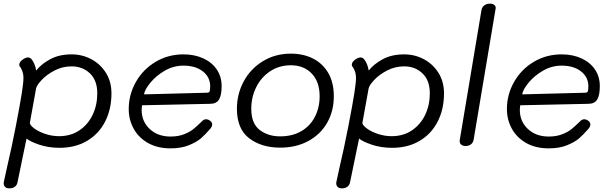

<svg xmlns="http://www.w3.org/2000/svg" viewBox="-35 -812 3371 1056"><path d="M578 -299Q578 -211 543 -143Q508 -75 443.5 -37Q379 1 293 1Q231 1 180 -16.5Q129 -34 111 -50L89 56L61 192Q58 207 46 215.5Q34 224 17 224Q-2 224 -9.5 213Q-17 202 -14 189L1 120Q30 -4 52 -118Q75 -237 84.5 -297Q94 -357 94 -384Q94 -415 78 -441Q78 -442 74.5 -445.5Q71 -449 71 -456Q71 -470 88 -483Q105 -496 119 -496Q129 -496 137 -488Q157 -465 164 -424Q191 -459 240.5 -486Q290 -513 359 -513Q417 -513 467 -486.5Q517 -460 547.5 -411.5Q578 -363 578 -299ZM500 -299Q500 -370 459.5 -408.5Q419 -447 359 -447Q309 -447 265.5 -424.5Q222 -402 194 -372Q166 -342 163 -324L159 -301Q134 -162 129 -135Q131 -122 155 -104.5Q179 -87 215.5 -75Q252 -63 290 -63Q354 -63 401.5 -95Q449 -127 474.5 -180.5Q500 -234 500 -299Z M673 -212Q673 -292 712.5 -361.5Q752 -431 821 -472Q890 -513 974 -513Q1035 -513 1083 -491Q1131 -469 1157.5 -429.5Q1184 -390 1184 -338Q1184 -288 1169.5 -264.5Q1155 -241 1121 -241L746 -233Q744 -215 744 -208Q744 -144 788.5 -102.5Q833 -61 903 -61Q945 -61 977 -73.5Q1009 -86 1028.5 -102Q1048 -118 1078 -147Q1087 -156 1098 -156Q1110 -156 1121 -147.5Q1132 -139 1132 -128Q1132 -115 1120 -102Q1093 -71 1070 -51Q1047 -31 1004.5 -13.5Q962 4 903 4Q831 4 779 -25.5Q727 -55 700 -104.5Q673 -154 673 -212ZM1103 -302Q1115 -302 1118 -309.5Q1121 -317 1121 -337Q1121 -388 1080.5 -419.5Q1040 -451 974 -451Q919 -451 871 -423Q823 -395 792 -357Q761 -319 757 -293Z M1268 -214Q1268 -295 1305.5 -364.5Q1343 -434 1411 -475.5Q1479 -517 1565 -517Q1633 -517 1686.5 -490Q1740 -463 1770.5 -410.5Q1801 -358 1801 -283Q1801 -201 1764.5 -137Q1728 -73 1661 -36.5Q1594 0 1506 0Q1403 0 1335.5 -51.5Q1268 -103 1268 -214ZM1723 -283Q1723 -362 1679.5 -407.5Q1636 -453 1565 -453Q1501 -453 1451.5 -420.5Q1402 -388 1374.5 -333Q1347 -278 1347 -214Q1347 -133 1393 -97.5Q1439 -62 1506 -62Q1573 -62 1622 -90.5Q1671 -119 1697 -169.5Q1723 -220 1723 -283Z M2407 -299Q2407 -211 2372 -143Q2337 -75 2272.5 -37Q2208 1 2122 1Q2060 1 2009 -16.5Q1958 -34 1940 -50L1918 56L1890 192Q1887 207 1875 215.5Q1863 224 1846 224Q1827 224 1819.5 213Q1812 202 1815 189L1830 120Q1859 -4 1881 -118Q1904 -237 1913.5 -297Q1923 -357 1923 -384Q1923 -415 1907 -441Q1907 -442 1903.5 -445.5Q1900 -449 1900 -456Q1900 -470 1917 -483Q1934 -496 1948 -496Q1958 -496 1966 -488Q1986 -465 1993 -424Q2020 -459 2069.5 -486Q2119 -513 2188 -513Q2246 -513 2296 -486.5Q2346 -460 2376.5 -411.5Q2407 -363 2407 -299ZM2329 -299Q2329 -370 2288.5 -408.5Q2248 -447 2188 -447Q2138 -447 2094.5 -424.5Q2051 -402 2023 -372Q1995 -342 1992 -324L1988 -301Q1963 -162 1958 -135Q1960 -122 1984 -104.5Q2008 -87 2044.5 -75Q2081 -63 2119 -63Q2183 -63 2230.5 -95Q2278 -127 2303.5 -180.5Q2329 -234 2329 -299Z M2494 -44 2613 -756Q2616 -773 2629 -782.5Q2642 -792 2660 -792Q2675 -792 2684 -784.5Q2693 -777 2691 -765L2570 -44Q2567 -27 2555 -18Q2543 -9 2526 -9Q2509 -9 2500 -18Q2491 -27 2494 -44Z M2753 -212Q2753 -292 2792.5 -361.5Q2832 -431 2901 -472Q2970 -513 3054 -513Q3115 -513 3163 -491Q3211 -469 3237.5 -429.5Q3264 -390 3264 -338Q3264 -288 3249.5 -264.5Q3235 -241 3201 -241L2826 -233Q2824 -215 2824 -208Q2824 -144 2868.5 -102.5Q2913 -61 2983 -61Q3025 -61 3057 -73.5Q3089 -86 3108.5 -102Q3128 -118 3158 -147Q3167 -156 3178 -156Q3190 -156 3201 -147.5Q3212 -139 3212 -128Q3212 -115 3200 -102Q3173 -71 3150 -51Q3127 -31 3084.5 -13.5Q3042 4 2983 4Q2911 4 2859 -25.5Q2807 -55 2780 -104.5Q2753 -154 2753 -212ZM3183 -302Q3195 -302 3198 -309.5Q3201 -317 3201 -337Q3201 -388 3160.5 -419.5Q3120 -451 3054 -451Q2999 -451 2951 -423Q2903 -395 2872 -357Q2841 -319 2837 -293Z"/></svg>

Font: Mali
Style: Italic
Weight: 400
Italic angle: -10°
Version: Version 1.000; ttfautohint (v1.6)